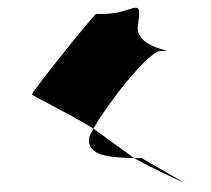

<svg xmlns="http://www.w3.org/2000/svg" viewBox="-20 -514 547 497"><path d="M63 -270C62 -266 149 -226 222 -181C255 -242 365 -382 395 -382C455 -382 327 -384 337 -449C349 -529 328 -478 247 -478H229C224 -478 65 -280 63 -270ZM211 -158C203 -109 269 -106 327 -105C294 -129 256 -156 222 -181C216 -171 212 -163 211 -158ZM327 -105C382 -74 441 -48 459 -40L346 -105ZM459 -40 465 -37Z"/></svg>

Font: Ampere
Style: SCSuCndIta
Weight: 400
Version: Version 1